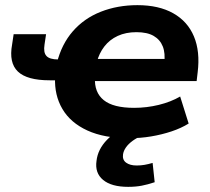

<svg xmlns="http://www.w3.org/2000/svg" viewBox="-20 -526 815 746"><path d="M482 11Q385 11 319.5 -19Q254 -49 222.5 -102.5Q191 -156 194 -225L204 -214H173Q85 -214 49.5 -248Q14 -282 27 -353L33 -393H159L153 -353Q148 -322 160.5 -308.5Q173 -295 206 -295H225L201 -281Q219 -354 263 -404.5Q307 -455 372 -480.5Q437 -506 514 -506Q597 -506 653 -474.5Q709 -443 733.5 -384.5Q758 -326 748 -245L744 -211H333L349 -224Q346 -167 383 -137Q420 -107 501 -107Q550 -107 597 -118.5Q644 -130 680 -151L713 -46Q684 -28 646.5 -15.5Q609 -3 567.5 4Q526 11 482 11ZM510 -401Q469 -401 437.5 -386.5Q406 -372 385.5 -345.5Q365 -319 356 -284L347 -297H638L618 -280Q623 -319 612.5 -345.5Q602 -372 577 -386.5Q552 -401 510 -401ZM478 200Q413 200 380.5 173Q348 146 355 99Q360 54 396 17Q432 -20 494 -44L534 0Q512 9 495.5 21Q479 33 469.5 46.5Q460 60 458 74Q455 95 470 106Q485 117 511 117Q527 117 541.5 114.5Q556 112 573 107L581 182Q554 191 530.5 195.5Q507 200 478 200Z"/></svg>

Font: Nunito Sans 10pt SemiExpanded ExtraBold
Style: Italic
Weight: 800
Width: 6
Italic angle: -9°
Designer: Vernon Adams
Foundry: Vernon Adams
Version: Version 3.101;gftools[0.9.27]